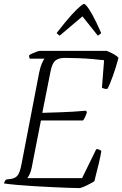

<svg xmlns="http://www.w3.org/2000/svg" viewBox="-24 -965 628 985"><path d="M385 0Q364 0 326.5 -1.5Q289 -3 243 -5Q197 -7 150 -10Q103 -13 62.5 -16.5Q22 -20 -4 -24Q-2 -29 0.5 -34.5Q3 -40 8 -44L31 -47Q54 -50 66 -64.5Q78 -79 86 -121L177 -593Q183 -622 191 -640Q199 -658 204 -664H129Q125 -670 125 -681Q130 -685 141.5 -690.5Q153 -696 164.5 -700Q176 -704 181 -704H524Q541 -697 558 -688Q575 -679 584 -668Q571 -620 555 -575Q539 -530 527 -509Q517 -508 509.5 -510.5Q502 -513 499 -515L510 -656Q486 -659 451.5 -662Q417 -665 379.5 -666.5Q342 -668 308 -668Q277 -668 260 -654Q243 -640 235 -597L193 -386Q248 -388 284 -389Q320 -390 350 -392Q380 -394 417 -397L422 -390Q418 -376 412.5 -364.5Q407 -353 402 -347H186L139 -107Q135 -85 128 -71Q121 -57 116 -51H397L470 -200Q480 -200 487 -196.5Q494 -193 496 -191Q493 -169 482.5 -125Q472 -81 460 -35Q447 -27 423.5 -15Q400 -3 385 0ZM282 -782Q276 -787 271.5 -790.5Q267 -794 267 -796Q314 -857 343.5 -889Q373 -921 388 -933Q403 -945 407 -945Q412 -945 422 -933Q432 -921 450 -889Q468 -857 495 -796Q494 -794 490 -790.5Q486 -787 478 -782L399 -881Z"/></svg>

Font: Texturina 72pt 72pt Thin
Style: Italic
Weight: 100
Italic angle: -11°
Designer: Guillermo Torres Carreño
Foundry: Omnibus-Type
Version: Version 1.002; ttfautohint (v1.8.3)